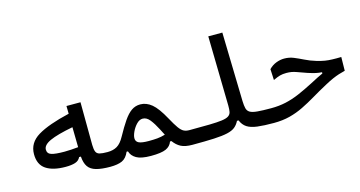

<svg xmlns="http://www.w3.org/2000/svg" viewBox="-75 -1009 2493 1328"><g transform="rotate(-15 1172.0 -345.0)"><path d="M280.3 -76.7Q189.5 -76.7 139.9 -109.9Q90.3 -143.1 90.3 -217.8Q90.3 -299.3 166.7 -345.2Q243.2 -391.1 394.5 -426.3L393.6 -481.9H494.1L496.1 -175.8Q496.6 -142.6 503.7 -126.5Q510.7 -110.4 530 -105.5Q549.3 -100.6 585.9 -100.6Q606.4 -100.6 614.5 -91.1Q622.6 -81.5 622.6 -56.2Q622.6 -26.9 613.8 -12Q605 2.9 580.1 2.9Q516.1 2.9 477.5 -8.1Q439 -19 420.9 -45.4Q402.8 -71.8 399.4 -118.2H386.7Q376 -94.2 349.1 -85.4Q322.3 -76.7 280.3 -76.7ZM395.5 -329.6Q282.7 -308.1 230.2 -284.2Q177.7 -260.3 177.7 -227.1Q177.7 -198.2 206.1 -189.2Q234.4 -180.2 299.3 -180.2Q319.8 -180.2 346.9 -181.9Q374 -183.6 397.9 -186Z M577.1 2.9Q564 2.9 557.9 -10.3Q551.8 -23.4 551.8 -56.2Q551.8 -76.7 560.3 -88.6Q568.8 -100.6 585.9 -100.6Q626.5 -100.6 654.8 -117.2Q683.1 -133.8 707 -177.7Q741.7 -240.7 769.5 -281.2Q797.4 -321.8 825.4 -341.3Q853.5 -360.8 888.7 -360.8Q932.1 -360.8 970.5 -329.1Q1008.8 -297.4 1053.2 -215.8Q1080.1 -166.5 1097.9 -141.8Q1115.7 -117.2 1132.3 -108.9Q1148.9 -100.6 1171.9 -100.6Q1190.4 -100.6 1199.5 -95Q1208.5 -89.4 1208.5 -56.2Q1208.5 -14.6 1196 -5.9Q1183.6 2.9 1166 2.9Q1114.3 2.9 1084.5 -12.7Q1054.7 -28.3 1032.2 -59.6H1022Q1010.7 -26.9 977.3 -12Q943.8 2.9 870.1 2.9Q799.8 2.9 766.4 -16.4Q732.9 -35.6 723.1 -68.8H713.4Q695.3 -25.9 663.8 -11.5Q632.3 2.9 577.1 2.9ZM999.5 -114.3Q994.1 -124.5 988.5 -135.3Q982.9 -146 977.1 -157.7Q953.1 -204.1 930.4 -232.7Q907.7 -261.2 879.4 -261.2Q856.4 -261.2 835.9 -240Q815.4 -218.8 802.5 -191.2Q789.6 -163.6 789.6 -144Q789.6 -120.6 810.5 -110.6Q831.5 -100.6 881.3 -100.6Q914.6 -100.6 942.6 -103Q970.7 -105.5 999.5 -114.3Z M1166 2.9Q1137.7 2.9 1137.7 -51.3Q1137.7 -80.1 1147.5 -90.3Q1157.2 -100.6 1171.9 -100.6Q1259.3 -100.6 1315.9 -101.8Q1372.6 -103 1405.3 -107.4Q1438 -111.8 1453.4 -122.1Q1468.8 -132.3 1472.4 -149.9Q1476.1 -167.5 1475.6 -195.3L1465.8 -693.4H1566.4L1578.6 -199.7Q1579.6 -166.5 1584.7 -146.7Q1589.8 -127 1606.9 -116.9Q1624 -106.9 1659.9 -103.8Q1695.8 -100.6 1757.8 -100.6Q1794.4 -100.6 1794.4 -51.3Q1794.4 -20.5 1783.9 -8.8Q1773.4 2.9 1752 2.9Q1678.7 2.9 1632.1 -2.9Q1585.4 -8.8 1558.6 -26.1Q1531.7 -43.5 1517.6 -77.6H1506.3Q1493.2 -51.3 1473.4 -35.4Q1453.6 -19.5 1417.5 -11.2Q1381.3 -2.9 1320.8 0Q1260.3 2.9 1166 2.9Z M1748 2.9Q1736.3 2.9 1730 -9.3Q1723.6 -21.5 1723.6 -51.3Q1723.6 -100.6 1757.8 -100.6Q1814.5 -100.6 1863.5 -111.6Q1912.6 -122.6 1962.4 -144Q2012.2 -165.5 2070.8 -195.8Q2100.6 -211.4 2121.6 -222.2Q2142.6 -232.9 2161.6 -241.2V-250Q2138.7 -251.5 2117.7 -256.1Q2096.7 -260.7 2063.5 -271.5Q2023.9 -284.7 1991.7 -296.9Q1959.5 -309.1 1921.9 -309.1Q1895 -309.1 1875.2 -303.7Q1855.5 -298.3 1826.2 -284.2L1822.3 -362.8Q1845.2 -386.7 1874.5 -397.9Q1903.8 -409.2 1932.1 -409.2Q1968.3 -409.2 1999.3 -396.5Q2030.3 -383.8 2064.9 -366.7Q2099.6 -349.1 2145 -335.4Q2176.3 -326.2 2201.7 -322Q2227.1 -317.9 2254.4 -317.4Q2268.1 -316.9 2283.7 -316.9Q2299.3 -316.9 2317.4 -317.4L2315.9 -219.2Q2291.5 -213.4 2270.5 -206.5Q2249.5 -199.7 2225.3 -189.2Q2201.2 -178.7 2167 -160.2Q2107.9 -128.4 2059.1 -99.1Q2009.8 -69.8 1962.9 -46.9Q1916 -23.9 1864.3 -10.5Q1812.5 2.9 1748 2.9Z"/></g></svg>

Font: CaskaydiaMono NF
Style: Regular
Weight: 400
Designer: Aaron Bell
Foundry: Saja Typeworks
Version: Version 2111.001; ttfautohint (v1.8.4);Nerd Fonts 3.1.1